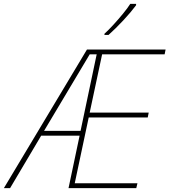

<svg xmlns="http://www.w3.org/2000/svg" viewBox="-69 -969 873 989"><path d="M-49 0 379 -714H784L779 -689H457L393 -389H697L692 -364H388L316 -25H639L633 0H284L341 -270H143L-17 0ZM158 -295H346L429 -689H393ZM469 -789V-795Q491 -815 516.5 -843Q542 -871 565 -899Q588 -927 602 -949H632V-942Q607 -908 567 -865Q527 -822 490 -789Z"/></svg>

Font: Noto Sans Disp Thin
Style: Italic
Weight: 100
Italic angle: -12°
Designer: Monotype Design Team
Foundry: Monotype Imaging Inc.
Version: Version 2.000;GOOG;noto-source:20170915:90ef993387c0